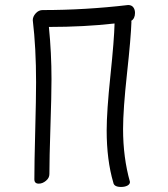

<svg xmlns="http://www.w3.org/2000/svg" viewBox="-20 -722 665 761"><path d="M434.1 -628.9Q312.5 -615.2 173.8 -615.2Q184.1 -512.2 184.1 -408.2Q184.1 -344.7 179.9 -219.2Q175.8 -93.8 175.8 -32.2Q175.8 -16.6 162.1 -5.4Q148.4 5.9 133.8 5.9Q116.2 5.9 116.2 -11.2Q116.2 -75.2 119.6 -203.9Q123 -332.5 123 -396Q123 -532.7 109.9 -642.1Q109.9 -656.2 121.6 -669.2Q133.3 -682.1 148.9 -682.1Q317.9 -682.1 487.8 -702.1Q501.5 -702.1 508.3 -693.1Q515.1 -684.1 515.1 -670.9Q515.1 -648.4 500 -639.2Q500 -638.7 500.5 -637.7Q501 -636.7 501 -636.2Q499 -573.7 483.4 -430.7Q467.8 -287.6 467.8 -210.9Q467.8 -97.7 495.1 -1Q495.1 8.3 484.9 13.7Q474.6 19 460 19Q432.1 19 429.2 2Q402.8 -87.4 402.8 -205.1Q402.8 -280.3 417.7 -422.6Q432.6 -564.9 434.1 -628.9Z"/></svg>

Font: Zhizn
Style: Regular
Weight: 400
Designer: Peter Zharnov
Foundry: Peter Zharnov
Version: Version 1.000